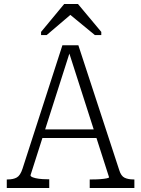

<svg xmlns="http://www.w3.org/2000/svg" viewBox="-20 -943 708 963"><path d="M184 -294H471L480 -251H175ZM320 -699 333 -690 133 -64Q133 -58 144.5 -53.5Q156 -49 174.5 -46.5Q193 -44 215 -44H227V0H14V-43H19Q47 -43 64.5 -53Q82 -63 93 -97L293 -716H373L578 -90Q587 -60 605 -51.5Q623 -43 649 -43H654V0H430V-43H443Q466 -43 484.5 -44.5Q503 -46 515 -48.5Q527 -51 527 -54ZM371 -923H302L186 -783V-767H214L356 -888L310 -887L456 -767H488V-783Z"/></svg>

Font: Roboto Serif SemiCondensed ExtraLight
Style: Regular
Weight: 250
Width: 4
Designer: Greg Gazdowicz
Foundry: Commercial Type
Version: Version 1.007